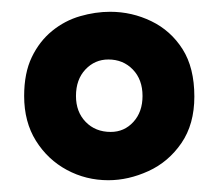

<svg xmlns="http://www.w3.org/2000/svg" viewBox="-20 -690 371 326"><path d="M164 -384Q126 -384 93.5 -401.5Q61 -419 41 -451Q21 -483 21 -527Q21 -566 34 -593Q47 -620 68.5 -637.5Q90 -655 116 -662.5Q142 -670 167 -670Q204 -670 237 -654Q270 -638 290 -606.5Q310 -575 310 -526Q310 -479 288 -447Q266 -415 232 -399.5Q198 -384 164 -384ZM168 -466Q191 -466 206.5 -483Q222 -500 222 -527Q222 -555 205.5 -572Q189 -589 164 -589Q141 -589 125 -572Q109 -555 109 -527Q109 -500 125.5 -483Q142 -466 168 -466Z"/></svg>

Font: Bricolage Grotesque 24pt Condensed SemiBold
Style: Regular
Weight: 600
Width: 3
Designer: Mathieu Triay
Foundry: Atelier Triay
Version: Version 1.001;gftools[0.9.33.dev8+g029e19f]